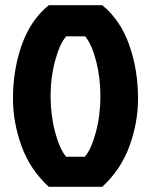

<svg xmlns="http://www.w3.org/2000/svg" viewBox="-20 -720 582 740"><path d="M374 -700Q444 -643 478 -547Q512 -451 512 -340Q512 -248 479 -157Q446 -66 374 0H168Q96 -66 63 -157Q30 -248 30 -340Q30 -451 64 -547Q98 -643 168 -700ZM235 -116H307Q332 -145 349.5 -210.5Q367 -276 367 -349Q367 -422 350 -486.5Q333 -551 308 -580H235Q210 -551 192.5 -486.5Q175 -422 175 -349Q175 -276 192.5 -210.5Q210 -145 235 -116Z"/></svg>

Font: Jockey One
Style: Regular
Weight: 400
Designer: TypeTogether
Foundry: TypeTogether
Version: Version 1.002